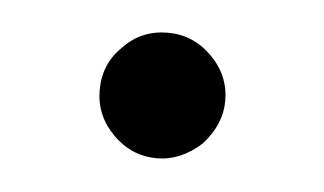

<svg xmlns="http://www.w3.org/2000/svg" viewBox="-27 -155 329 195"><g transform="rotate(5 138.0 -58.0)"><path d="M93 -13Q74 -32 74 -58Q74 -85 93 -103Q111 -122 138 -122Q164 -122 183 -103Q202 -84 202 -58Q202 -34 183 -13Q162 6 138 6Q112 6 93 -13Z"/></g></svg>

Font: Sinter
Style: Regular
Weight: 400
Foundry: Adobe & rsms
Version: Version 1.000